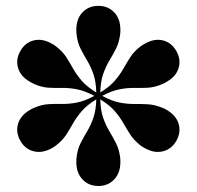

<svg xmlns="http://www.w3.org/2000/svg" viewBox="-20 -780 670 654"><path d="M315 -146.5Q282 -146.5 261 -168.8Q240 -191 240 -227.5Q240 -232 240.2 -236.5Q240.5 -241 241 -246Q244.5 -273 254.8 -293Q265 -313 277 -333Q289 -353 298 -378.5Q307 -404 308 -441.5Q276 -422 258.2 -401.2Q240.5 -380.5 229.2 -360.5Q218 -340.5 205.8 -321.5Q193.5 -302.5 172 -285.5Q168 -282 164.5 -280Q161 -278 157 -275.5Q125 -257.5 95.5 -264.5Q66 -271.5 49.5 -300Q33 -329 41.5 -358Q50 -387 82 -405.5Q86 -408 89.5 -409.8Q93 -411.5 98 -413.5Q123 -424 145.8 -425.2Q168.5 -426.5 191.8 -426Q215 -425.5 241.5 -430.5Q268 -435.5 301.5 -453.5Q268 -471 241.5 -476Q215 -481 191.8 -480.5Q168.5 -480 145.8 -481.2Q123 -482.5 98 -493Q93 -495 89.5 -497.2Q86 -499.5 82 -501.5Q50 -519.5 41.5 -548.8Q33 -578 49.5 -606.5Q66 -635.5 95.5 -642.5Q125 -649.5 157 -631Q161 -629 164.5 -626.8Q168 -624.5 172 -621Q193.5 -604.5 205.8 -585.2Q218 -566 229.2 -546Q240.5 -526 258.2 -505.2Q276 -484.5 308 -465Q307 -502.5 298 -528Q289 -553.5 277 -573.5Q265 -593.5 254.8 -613.5Q244.5 -633.5 241 -661Q240.5 -666.5 240.2 -670.5Q240 -674.5 240 -679Q240 -716 261 -738Q282 -760 315 -760Q348 -760 369 -738Q390 -716 390 -679Q390 -674.5 390 -670.5Q390 -666.5 389 -661Q385 -633.5 374.8 -613.5Q364.5 -593.5 352.5 -573.5Q340.5 -553.5 331.5 -528Q322.5 -502.5 321.5 -465Q353.5 -484.5 371.2 -505.2Q389 -526 400.2 -546Q411.5 -566 423.8 -585.2Q436 -604.5 457.5 -621Q461.5 -624.5 465.5 -626.8Q469.5 -629 473 -631Q505 -649.5 534.5 -642.5Q564 -635.5 580.5 -606.5Q597 -578 588.5 -548.8Q580 -519.5 548 -501.5Q544.5 -499.5 540.5 -497.2Q536.5 -495 531.5 -493Q506.5 -482.5 483.8 -481.2Q461 -480 437.8 -480.5Q414.5 -481 388 -476Q361.5 -471 328 -453.5Q361.5 -435.5 388 -430.5Q414.5 -425.5 437.8 -425.8Q461 -426 483.8 -424.8Q506.5 -423.5 531.5 -413.5Q536.5 -411.5 540.5 -409.8Q544.5 -408 548 -405.5Q580 -387 588.5 -358Q597 -329 580.5 -300Q564 -271.5 534.5 -264.5Q505 -257.5 473 -275.5Q469.5 -278 465.5 -280Q461.5 -282 457.5 -285.5Q436 -302.5 423.8 -321.5Q411.5 -340.5 400.2 -360.5Q389 -380.5 371.2 -401.2Q353.5 -422 321.5 -441.5Q322.5 -404 331.5 -378.5Q340.5 -353 352.5 -333Q364.5 -313 374.8 -293Q385 -273 389 -246Q390 -241 390 -236.5Q390 -232 390 -227.5Q390 -191 369 -168.8Q348 -146.5 315 -146.5Z"/></svg>

Font: Bodoni Moda 18pt
Style: Bold
Weight: 700
Designer: Owen Earl
Foundry: indestructible type
Version: Version 2.004